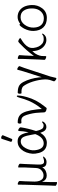

<svg xmlns="http://www.w3.org/2000/svg" viewBox="1111 -1910 984 3246"><g transform="rotate(-90 1603.0 -287.0)"><path d="M148 183Q146 185 135.5 185Q125 185 105.5 176.5Q86 168 85 159V157Q89 108 89 70L103 -367Q106 -435 104 -473Q105 -479 117 -479Q129 -479 146.5 -469.5Q164 -460 166 -449V-446Q166 -433 164 -407Q162 -381 161 -359L156 -193Q156 -103 201 -62Q221 -43 263 -43Q305 -43 344 -76Q383 -109 386 -172L395 -363Q397 -412 395 -468Q395 -471 406.5 -471Q418 -471 437 -462Q456 -453 458 -442Q454 -392 453 -355L444 -139Q443 -104 445 -89Q452 -34 490 -34Q524 -34 543 -42.5Q562 -51 570 -51Q590 -51 566 -27Q534 8 486 8Q410 8 400 -53L398 -65L391 -55Q369 -21 333 -5Q297 11 259 11Q189 11 161 -50L152 -69L148 78Q147 129 148 183Z M724 -6Q644 -46 628 -185Q623 -229 634 -280Q658 -396 737 -452Q778 -481 837 -481Q896 -481 930 -445Q964 -409 984 -318L989 -295L994 -318Q1009 -389 1011 -458Q1012 -471 1022 -471Q1036 -471 1054 -458Q1072 -445 1074 -432Q1057 -312 1011 -170Q1033 -71 1064 -52Q1080 -43 1103 -41.5Q1126 -40 1141.5 -54Q1157 -68 1164 -68Q1171 -68 1172 -60.5Q1173 -53 1161.5 -37Q1150 -21 1129.5 -8Q1109 5 1079 5Q1049 5 1025.5 -15Q1002 -35 984 -89L980 -99L975 -90Q944 -39 901 -13Q858 13 810 13Q762 13 724 -6ZM802 -40Q905 -40 959 -183Q954 -210 949 -238Q933 -337 910 -382.5Q887 -428 837 -428Q765 -428 721 -345.5Q677 -263 686 -188Q703 -40 802 -40ZM877 -578Q875 -572 864 -572Q853 -572 840.5 -579Q828 -586 828 -590V-594L879 -750Q881 -759 896 -759Q911 -759 925.5 -750.5Q940 -742 940 -732Q940 -730 939 -729Z M1361 3Q1330 -6 1326 -33Q1324 -51 1323.5 -87Q1323 -123 1317.5 -172.5Q1312 -222 1298 -277Q1284 -332 1269 -364Q1244 -419 1191 -419Q1172 -419 1150 -417H1149Q1139 -417 1137 -435.5Q1135 -454 1140 -467Q1145 -480 1157 -480Q1245 -480 1289 -433Q1352 -369 1376 -158L1380 -121Q1382 -103 1382 -85V-71L1391 -82Q1468 -173 1519 -287Q1549 -356 1577 -458Q1587 -495 1601 -495Q1610 -495 1611.5 -482Q1613 -469 1607.5 -427.5Q1602 -386 1584 -322Q1540 -165 1432 -32Q1414 -10 1407.5 0Q1401 10 1391.5 10Q1382 10 1361 3Z M1910 165Q1907 174 1896 174Q1885 174 1866 156.5Q1847 139 1852 130Q1881 53 1883 15Q1887 -65 1861.5 -170.5Q1836 -276 1789 -355Q1771 -389 1744.5 -402.5Q1718 -416 1682 -416H1669Q1663 -416 1655 -415H1654Q1644 -415 1642 -434Q1640 -453 1645 -466.5Q1650 -480 1662 -480Q1718 -480 1763 -462Q1808 -444 1840 -384Q1900 -270 1918 -118L1921 -74L2021 -388Q2042 -459 2046 -482Q2047 -487 2058 -487Q2069 -487 2087.5 -474.5Q2106 -462 2107 -454.5Q2108 -447 2102.5 -435Q2097 -423 2078 -370L1933 70Q1925 97 1910 165ZM1918 -117V-118Q1918 -118 1918 -117ZM2046 -482Z M2277 -1Q2277 2 2265 2Q2253 2 2234.5 -6.5Q2216 -15 2214 -26L2219 -115L2229 -369Q2231 -422 2230 -475Q2230 -478 2242 -478Q2254 -478 2273 -470Q2292 -462 2294 -452V-449Q2291 -414 2288 -360L2281 -206L2291 -219Q2372 -330 2466 -420Q2494 -450 2518 -468Q2522 -470 2529.5 -470Q2537 -470 2550 -464Q2581 -449 2582 -436V-435Q2579 -429 2547.5 -411Q2516 -393 2482.5 -363Q2449 -333 2430 -297Q2411 -261 2416 -211Q2428 -112 2489 -64Q2520 -40 2565.5 -40Q2611 -40 2627.5 -53.5Q2644 -67 2650 -67Q2667 -67 2650.5 -44.5Q2634 -22 2612 -8.5Q2590 5 2549 5Q2508 5 2466.5 -20Q2425 -45 2398.5 -90Q2372 -135 2365 -193L2363 -207V-233L2355 -225Q2319 -190 2300.5 -147Q2282 -104 2279.5 -75Q2277 -46 2277 -1Z M2703 -207Q2699 -286 2743 -372Q2763 -407 2781 -428Q2799 -449 2807.5 -449Q2816 -449 2824 -438Q2880 -481 2938.5 -481Q2997 -481 3041 -453Q3134 -393 3141 -245Q3145 -145 3086 -66Q3027 13 2923.5 13Q2820 13 2763.5 -46Q2707 -105 2703 -207ZM2916 -38Q2967 -38 3005 -65Q3089 -125 3083 -258Q3080 -330 3044.5 -380.5Q3009 -431 2933 -431Q2857 -431 2806.5 -361Q2756 -291 2759.5 -207.5Q2763 -124 2804 -81Q2845 -38 2916 -38Z"/></g></svg>

Font: LXGW WenKai TC Light
Style: Regular
Weight: 300
Designer: LXGW / Fontworks Inc.
Foundry: LXGW / Fontworks Inc.
Version: Version 1.330